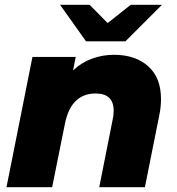

<svg xmlns="http://www.w3.org/2000/svg" viewBox="-20 -779 736 799"><path d="M650 -367Q650 -334 643 -300L583 0H393L449 -282Q453 -299 453 -318Q453 -390 378 -390Q328 -390 296 -359.5Q264 -329 251 -268L197 0H7L115 -542H295L284 -486Q319 -519 363 -535Q407 -551 454 -551Q543 -551 596.5 -503.5Q650 -456 650 -367ZM654 -759 502 -607H338L230 -759H353L428 -683L524 -759Z"/></svg>

Font: Idrija
Style: Italic
Weight: 800
Italic angle: -11.3°
Designer: Julieta Ulanovsky
Foundry: Julieta Ulanovsky
Version: Version 7.200